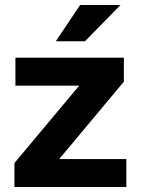

<svg xmlns="http://www.w3.org/2000/svg" viewBox="-20 -752 566 772"><path d="M38 -96.4 298.4 -407.6H42V-520H478V-423.6L218 -112.4H488V0H38ZM302.2 -732H464.6L321.6 -586H204.4Z"/></svg>

Font: Aspekta Variable
Style: Regular
Weight: 400
Designer: Ivo Dolenc
Version: Version 2.100